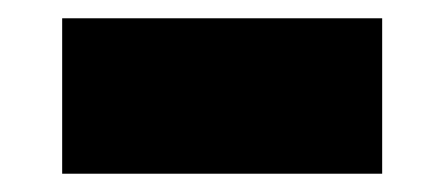

<svg xmlns="http://www.w3.org/2000/svg" viewBox="-20 -395 486 210"><path d="M48 -205V-375H398V-205Z"/></svg>

Font: M PLUS 2 Thin Black
Style: Regular
Weight: 900
Version: Version 1.001